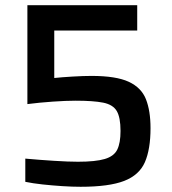

<svg xmlns="http://www.w3.org/2000/svg" viewBox="-20 -708 661 736"><path d="M289 8Q257 8 218.5 5.5Q180 3 143 -1Q106 -5 77 -11V-100Q132 -95 187.5 -91.5Q243 -88 279 -88Q346 -88 381.5 -98.5Q417 -109 429.5 -134.5Q442 -160 442 -206Q442 -258 427.5 -282.5Q413 -307 375.5 -314.5Q338 -322 269 -322Q234 -322 183 -318.5Q132 -315 85 -309V-688H506V-591H188V-409Q216 -412 258 -414.5Q300 -417 331 -417Q425 -417 473.5 -394.5Q522 -372 539.5 -327.5Q557 -283 557 -217Q557 -136 535.5 -86.5Q514 -37 456 -14.5Q398 8 289 8Z"/></svg>

Font: Saira Medium
Style: Regular
Weight: 500
Designer: Hector Gatti with collaboration of the Omnibus-Type team
Foundry: Omnibus-Type
Version: Version 1.100; ttfautohint (v1.8.3)